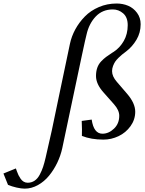

<svg xmlns="http://www.w3.org/2000/svg" viewBox="-244 -804 840 1109"><path d="M-84 251.5Q-61.5 251.5 -43.9 239.5Q-26.4 227.5 -14.4 204.8Q-2.4 182.1 4.9 159.9Q12.2 137.7 19.5 106.4Q40.5 17.6 55.2 -50.8Q69.8 -119.1 98.9 -260.3Q127.9 -401.4 159.7 -549.8Q168.9 -593.8 190.9 -634.3Q212.9 -674.8 246.1 -708.7Q279.3 -742.7 327.1 -763.2Q375 -783.7 429.7 -783.7Q465.3 -783.7 496.1 -770.8Q526.9 -757.8 547.6 -729.7Q568.4 -701.7 568.4 -664.1Q568.4 -615.2 544.4 -574.7Q520.5 -534.2 483.9 -506.3Q468.8 -494.6 461.4 -489Q454.1 -483.4 440.9 -470.5Q427.7 -457.5 421.1 -447.5Q414.6 -437.5 408.9 -422.9Q403.3 -408.2 403.3 -393.1Q403.3 -362.8 430.7 -331.5L490.7 -261.7Q537.1 -207.5 537.1 -158.7Q537.1 -113.3 510 -75.4Q482.9 -37.6 440.9 -17.6Q398.9 2.4 353.5 2.4Q282.7 2.4 229 -19Q229 -24.9 229.2 -37.4Q229.5 -49.8 229.5 -56.2Q229.5 -79.6 228 -105.5L285.6 -113.3Q297.4 -31.7 347.7 -31.7Q383.8 -31.7 414.3 -60.8Q444.8 -89.8 444.8 -135.3Q444.8 -167.5 414.6 -201.7L354.5 -269.5Q310.5 -318.4 310.5 -364.7Q310.5 -391.6 317.9 -412.6Q325.2 -433.6 340.1 -449.2Q355 -464.8 369.1 -475.3Q383.3 -485.8 404.3 -499.5Q410.2 -502.9 413.1 -504.9Q448.7 -528.3 471.2 -567.9Q493.7 -607.4 493.7 -658.7Q493.7 -704.1 467.5 -726.8Q441.4 -749.5 407.7 -749.5Q347.7 -749.5 308.8 -708.5Q270 -667.5 255.9 -604.5Q251.5 -589.4 228.5 -481.9Q205.6 -374.5 166 -186.5Q126.5 1.5 115.7 51.8Q106.4 94.7 86.7 136Q66.9 177.2 39.3 210.9Q11.7 244.6 -25.1 265.1Q-62 285.6 -101.6 285.6Q-120.6 285.6 -148.4 279.3Q-176.3 272.9 -197.8 263.7Q-219.7 210 -224.1 198.2L-152.3 168.9Q-151.4 171.4 -146.5 185.1Q-141.6 198.7 -137.2 207.8Q-132.8 216.8 -125.2 228Q-117.7 239.3 -107.2 245.4Q-96.7 251.5 -84 251.5Z"/></svg>

Font: Flanker
Style: Italic
Weight: 400
Italic angle: -12°
Designer: Flanker
Version: Version 2.027